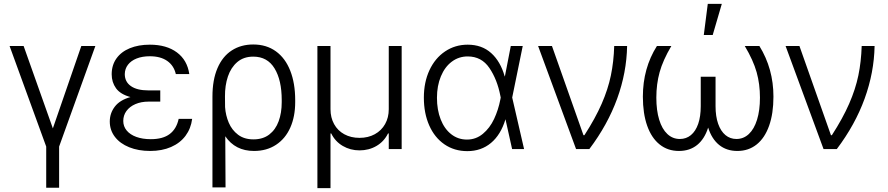

<svg xmlns="http://www.w3.org/2000/svg" viewBox="-20 -767 4567 988"><path d="M101.6 -530.3 252 -106.4 398.4 -530.3H470.7L284.2 -12.7V199.2H217.8V-12.7L29.3 -530.3Z M651.4 -267.6Q599.6 -281.7 577.1 -312.7Q554.7 -343.8 554.7 -384.8Q554.7 -431.6 579.1 -466.1Q603.5 -500.5 647.9 -518.8Q692.4 -537.1 751 -537.1Q836.9 -537.1 890.4 -497.3Q943.8 -457.5 954.1 -385.7H884.8Q875 -429.2 840.6 -453.4Q806.2 -477.5 751 -477.5Q712.4 -477.5 683.3 -466.1Q654.3 -454.6 638.4 -433.8Q622.6 -413.1 622.1 -385.7Q622.1 -346.2 653.6 -324Q685.1 -301.8 744.1 -301.8H804.7V-244.1H744.1Q706.1 -244.1 676.5 -231.2Q647 -218.3 630.6 -195.8Q614.3 -173.3 614.3 -144.5Q614.3 -116.7 631.8 -95.5Q649.4 -74.2 681.4 -62.5Q713.4 -50.8 755.9 -50.8Q817.9 -50.8 853 -77.1Q888.2 -103.5 899.4 -155.3H968.8Q962.4 -105.5 934.6 -68.1Q906.7 -30.8 860.1 -10.5Q813.5 9.8 752.9 9.8Q691.9 9.8 644.8 -9.3Q597.7 -28.3 571.3 -62.7Q544.9 -97.2 544.9 -141.6Q544.9 -184.1 570.6 -218Q596.2 -252 651.4 -267.6Z M1283.2 -538.1Q1351.1 -538.1 1399.7 -502.9Q1448.2 -467.8 1473.6 -403.1Q1499 -338.4 1499 -252V-241.2Q1499 -167.5 1473.9 -110.6Q1448.7 -53.7 1400.6 -22Q1352.5 9.8 1287.1 9.8Q1190.4 9.8 1139.2 -65.9L1140.6 197.3H1073.2V-269.5Q1073.2 -356 1099.1 -416.3Q1125 -476.6 1172.4 -507.3Q1219.7 -538.1 1283.2 -538.1ZM1138.2 -215.8Q1141.1 -173.3 1157.2 -135.5Q1173.3 -97.7 1205.1 -73.7Q1236.8 -49.8 1284.2 -49.8Q1333 -49.8 1365.5 -74.7Q1397.9 -99.6 1413.8 -142.8Q1429.7 -186 1429.7 -241.2V-252Q1429.7 -354.5 1392.8 -415Q1356 -475.6 1283.2 -475.6Q1233.9 -475.6 1201.2 -447.8Q1168.5 -419.9 1152.8 -373.5Q1137.2 -327.1 1137.7 -270.5Z M1613.3 -530.3H1680.7V-205.1Q1680.7 -162.1 1699.2 -128.4Q1717.8 -94.7 1751.7 -76.2Q1785.6 -57.6 1830.1 -57.6Q1874.5 -57.6 1908.7 -76.4Q1942.9 -95.2 1961.7 -128.7Q1980.5 -162.1 1980.5 -205.1V-530.3H2046.9V0H1980.5V-80.1H1976.6Q1956.1 -38.6 1917.2 -15.9Q1878.4 6.8 1830.1 6.8Q1782.7 6.8 1743.7 -16.1Q1704.6 -39.1 1684.6 -80.1H1680.7V201.2H1613.3Z M2161.1 -264.6Q2161.1 -343.8 2189.9 -405.8Q2218.8 -467.8 2270.3 -502.4Q2321.8 -537.1 2386.7 -537.1Q2459.5 -537.1 2507.3 -494.1Q2555.2 -451.2 2577.1 -374H2578.1L2608.4 -530.3H2669.9L2615.7 -265.1L2676.8 0H2615.2L2581.1 -153.3Q2557.1 -73.7 2506.6 -31.5Q2456.1 10.7 2384.8 10.7Q2317.9 10.7 2267.1 -24.2Q2216.3 -59.1 2188.7 -121.6Q2161.1 -184.1 2161.1 -264.6ZM2382.8 -48.8Q2429.2 -48.8 2464.8 -78.4Q2500.5 -107.9 2522.5 -154.8Q2544.4 -201.7 2554.7 -254.9L2556.6 -265.1L2554.7 -274.4Q2538.6 -357.9 2498.3 -417.2Q2458 -476.6 2386.7 -476.6Q2340.8 -476.6 2304.9 -449.7Q2269 -422.9 2248.8 -374.3Q2228.5 -325.7 2228.5 -263.7Q2228.5 -201.7 2247.6 -152.8Q2266.6 -104 2301.8 -76.4Q2336.9 -48.8 2382.8 -48.8Z M2749 -530.3H2820.3L2982.4 -71.3H2987.3Q3043.5 -158.2 3076.2 -233.2Q3108.9 -308.1 3123.5 -378.9Q3138.2 -449.7 3140.6 -530.3H3207Q3204.6 -393.6 3155.8 -259.3Q3106.9 -125 3012.7 0H2944.3Z M3357.4 -264.6Q3357.4 -198.7 3372.1 -150.9Q3386.7 -103 3414.1 -77.4Q3441.4 -51.8 3478.5 -51.8Q3511.2 -51.8 3535.4 -71.8Q3559.6 -91.8 3572.8 -129.6Q3585.9 -167.5 3585.9 -220.7V-372.1H3662.1V-220.7Q3662.1 -168 3675.5 -129.9Q3689 -91.8 3713.1 -71.8Q3737.3 -51.8 3769.5 -51.8Q3806.2 -51.8 3833.5 -77.4Q3860.8 -103 3875.7 -151.1Q3890.6 -199.2 3890.6 -264.6Q3890.6 -334.5 3873.5 -395.5Q3856.4 -456.5 3812.5 -530.3H3887.7Q3960 -413.6 3960 -269.5Q3960 -182.6 3937.7 -119.9Q3915.5 -57.1 3873.8 -23.7Q3832 9.8 3774.4 9.8Q3718.8 9.8 3680.7 -21Q3642.6 -51.8 3624 -110.4Q3605.5 -51.8 3567.4 -21Q3529.3 9.8 3473.6 9.8Q3416 9.8 3374.3 -23.7Q3332.5 -57.1 3310.3 -119.9Q3288.1 -182.6 3288.1 -269.5Q3288.1 -416 3360.4 -530.3H3434.6Q3391.1 -456.5 3374.3 -395.5Q3357.4 -334.5 3357.4 -264.6ZM3622.1 -747.1H3694.3L3647.5 -586.9H3601.6Z M4022.5 -530.3H4093.8L4255.9 -71.3H4260.7Q4316.9 -158.2 4349.6 -233.2Q4382.3 -308.1 4397 -378.9Q4411.6 -449.7 4414.1 -530.3H4480.5Q4478 -393.6 4429.2 -259.3Q4380.4 -125 4286.1 0H4217.8Z"/></svg>

Font: Pretendard Std Light
Style: Regular
Weight: 300
Designer: Base glyphs from Inter by Rasmus Andersson; Hangeul glyphs from Noto Sans CJK(Source Han Sans) by Jang Soo-young and Kan
Foundry: Kil Hyung-jin
Version: Version 1.309